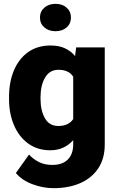

<svg xmlns="http://www.w3.org/2000/svg" viewBox="-20 -776 616 1004"><path d="M27.3 -257.8V-268.1Q27.3 -348.6 53.5 -409.4Q79.6 -470.2 128.2 -504.2Q176.8 -538.1 243.7 -538.1Q288.6 -538.1 319.8 -523.4Q351.1 -508.8 372.6 -482.9L378.4 -528.3H527.8V-20.5Q527.8 52.7 494.1 103.8Q460.4 154.8 400.1 181.4Q339.8 208 259.3 208Q206.1 208 150.9 187.7Q95.7 167.5 63 128.9L131.8 32.2Q151.9 54.7 182.1 70.6Q212.4 86.4 253.4 86.4Q306.6 86.4 334.7 58.1Q362.8 29.8 362.8 -21.5V-43Q340.8 -18.1 311 -4.2Q281.2 9.8 242.7 9.8Q176.3 9.8 127.9 -25.1Q79.6 -60.1 53.5 -120.6Q27.3 -181.2 27.3 -257.8ZM191.9 -268.1V-257.8Q191.9 -198.7 214.8 -158Q237.8 -117.2 284.7 -117.2Q338.4 -117.2 362.8 -153.3V-375Q339.4 -411.1 285.6 -411.1Q239.7 -411.1 215.8 -370.4Q191.9 -329.6 191.9 -268.1ZM189 -684.1Q189 -715.8 211.7 -735.8Q234.4 -755.9 270 -755.9Q306.2 -755.9 328.6 -735.8Q351.1 -715.8 351.1 -684.1Q351.1 -652.8 328.6 -632.8Q306.2 -612.8 270 -612.8Q234.4 -612.8 211.7 -632.8Q189 -652.8 189 -684.1Z"/></svg>

Font: Vazirmatn UI FD Black
Style: Regular
Weight: 900
Designer: Saber Rastikerdar
Foundry: Saber Rastikerdar
Version: Version 33.003